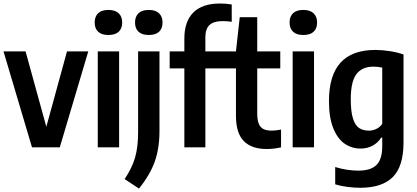

<svg xmlns="http://www.w3.org/2000/svg" viewBox="-20 -838 2369 1092"><path d="M361 -545.5H482L320 0H162L0 -545.5H125.5L243.5 -117Z M536 0V-545.5H657.5V0ZM518.5 -710Q518.5 -744 538.2 -762.8Q558 -781.5 596.5 -781.5Q635 -781.5 655 -762.5Q675 -743.5 675 -710Q675 -676 655.2 -657.5Q635.5 -639 596.5 -639Q558 -639 538.2 -657.5Q518.5 -676 518.5 -710Z M689 180.5Q731.5 116.5 748.5 57.2Q765.5 -2 765.5 -87V-545.5H887V-93.5Q887 5 860.5 80.2Q834 155.5 770.5 234.5ZM748 -710Q748 -744 767.8 -762.8Q787.5 -781.5 826 -781.5Q864.5 -781.5 884.5 -762.5Q904.5 -743.5 904.5 -710Q904.5 -676 884.8 -657.5Q865 -639 826 -639Q787.5 -639 767.8 -657.5Q748 -676 748 -710Z M1148 -625V-545.5H1279V-449H1148V0H1028.5V-449H945V-545.5H1028.5V-618.5Q1028.5 -715.5 1079.5 -766.8Q1130.5 -818 1231 -818Q1269 -818 1298 -812.5V-714Q1273.5 -718 1247 -718Q1195.5 -718 1171.8 -696Q1148 -674 1148 -625Z M1578.5 -101V0Q1539 9.5 1496.5 9.5Q1411 9.5 1366.5 -35.8Q1322 -81 1322 -179.5V-449H1238.5V-545.5H1322L1343.5 -740H1443V-545.5H1574V-449H1443V-194Q1443 -156.5 1451.5 -135Q1460 -113.5 1478 -104.2Q1496 -95 1526.5 -95Q1545 -95 1578.5 -101Z M1644.5 0V-545.5H1766V0ZM1627 -710Q1627 -744 1646.8 -762.8Q1666.5 -781.5 1705 -781.5Q1743.5 -781.5 1763.5 -762.5Q1783.5 -743.5 1783.5 -710Q1783.5 -676 1763.8 -657.5Q1744 -639 1705 -639Q1666.5 -639 1646.8 -657.5Q1627 -676 1627 -710Z M1886.5 210.5V112Q1953 132.5 2018.5 132.5Q2088 132.5 2121 100.5Q2154 68.5 2154 -7.5V-55.5H2148Q2130.5 -27 2100 -10Q2069.5 7 2030.5 7Q1981.5 7 1941 -20.2Q1900.5 -47.5 1875.8 -108Q1851 -168.5 1851 -262.5Q1851 -408.5 1916.2 -481Q1981.5 -553.5 2114 -554Q2155 -554 2198.5 -547Q2242 -540 2275 -528V-27.5Q2275 108 2214 169Q2153 230 2028.5 230Q1994.5 230 1956 225Q1917.5 220 1886.5 210.5ZM2154 -133.5V-453.5Q2129 -459 2104 -459Q2039.5 -459 2007.2 -416.5Q1975 -374 1975 -273.5Q1975 -203.5 1987.5 -164.2Q2000 -125 2022.2 -110Q2044.5 -95 2078.5 -95Q2100.5 -95 2121.2 -105.2Q2142 -115.5 2154 -133.5Z"/></svg>

Font: Encode Sans Condensed SemiBold
Style: Regular
Weight: 600
Width: 3
Designer: Multiple Designers
Foundry: Impallari Type
Version: Version 2.000